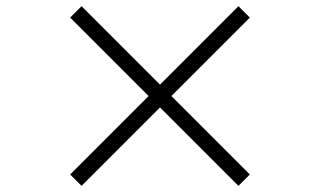

<svg xmlns="http://www.w3.org/2000/svg" viewBox="-20 -692 1040 624"><path d="M245.1 -671.9 500 -417 754.9 -671.9 792 -634.8 537.1 -379.9 792 -125 754.9 -87.9 500 -342.8 245.1 -87.9 208 -125 462.9 -379.9 208 -634.8Z"/></svg>

Font: BIZ UDMincho
Style: Regular
Weight: 400
Monospace: yes
Designer: TypeBank Co., Ltd.
Foundry: Morisawa Inc.
Version: Version 1.06